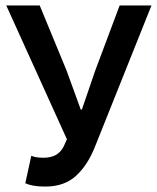

<svg xmlns="http://www.w3.org/2000/svg" viewBox="-20 -674 577 706"><path d="M147 12Q122 12 104.5 9Q87 6 73 0L95 -101Q103 -98 113 -96Q123 -94 140 -94Q167 -94 185 -104Q203 -114 214 -135L226 -162L3 -654H126L225 -414L277 -271H281L330 -414L420 -654H537L329 -134Q302 -66 259 -27Q216 12 147 12Z"/></svg>

Font: Source Sans 3 SemiBold
Style: Regular
Weight: 600
Designer: Paul D. Hunt
Foundry: Adobe
Version: Version 3.046;hotconv 1.0.118;makeotfexe 2.5.65603